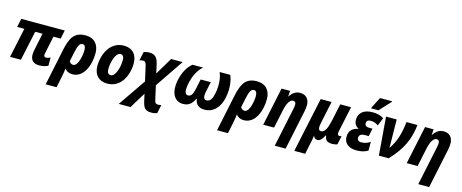

<svg xmlns="http://www.w3.org/2000/svg" viewBox="-49 -1599 6400 2662"><g transform="rotate(15 3151.5 -268.0)"><path d="M474 10C524 10 568 -1 600 -19V-136C579 -126 558 -119 537 -119C519 -119 507 -129 507 -149C507 -159 510 -172 512 -183L563 -426H667L692 -549H68L42 -426H145L54 0H210L301 -426H406L356 -185C351 -160 347 -132 347 -111C347 -29 394 10 474 10Z M740 -287 630 240H786L818 86C827 41 835 -3 839 -43C861 -11 898 10 950 10C1109 10 1186 -176 1186 -355C1186 -476 1119 -559 989 -559C828 -559 777 -459 740 -287ZM926 -119C901 -119 881 -134 870 -157L895 -278C920 -395 939 -431 981 -431C1011 -431 1027 -404 1027 -355C1027 -294 1001 -119 926 -119Z M1449 10C1644 10 1734 -179 1734 -356C1734 -483 1662 -559 1542 -559C1345 -559 1256 -365 1256 -191C1256 -65 1330 10 1449 10ZM1466 -115C1431 -115 1414 -141 1414 -189C1414 -287 1454 -434 1525 -434C1561 -434 1576 -405 1576 -358C1576 -252 1532 -115 1466 -115Z M1679 240H1848L1987 11L2009 109C2030 202 2055 240 2142 240C2184 240 2197 235 2227 226L2253 103C2232 108 2219 109 2206 109C2174 109 2163 97 2153 54L2109 -143L2384 -549H2219L2072 -302L2043 -431C2021 -525 1984 -558 1902 -558C1877 -558 1848 -551 1826 -544L1799 -418C1817 -424 1836 -427 1850 -427C1880 -427 1892 -412 1903 -362L1950 -155Z M2537 10C2616 10 2662 -27 2702 -109H2707C2714 -32 2763 10 2845 10C2974 10 3062 -85 3091 -233C3118 -376 3097 -479 3068 -549H2915C2944 -485 2962 -380 2935 -246C2921 -174 2894 -122 2841 -122C2802 -122 2785 -155 2803 -238L2833 -381H2688L2658 -238C2641 -156 2618 -122 2575 -122C2527 -122 2519 -181 2536 -272C2559 -387 2601 -483 2678 -549H2525C2456 -490 2408 -408 2381 -277C2352 -116 2405 10 2537 10Z M3200 -287 3090 240H3246L3278 86C3287 41 3295 -3 3299 -43C3321 -11 3358 10 3410 10C3569 10 3646 -176 3646 -355C3646 -476 3579 -559 3449 -559C3288 -559 3237 -459 3200 -287ZM3386 -119C3361 -119 3341 -134 3330 -157L3355 -278C3380 -395 3399 -431 3441 -431C3471 -431 3487 -404 3487 -355C3487 -294 3461 -119 3386 -119Z M4034 -312 3918 240H4074L4192 -320C4199 -355 4204 -388 4204 -415C4204 -508 4152 -559 4071 -559C4008 -559 3962 -526 3924 -468H3921L3927 -549H3804L3688 0H3844L3899 -261C3921 -364 3956 -429 4005 -429C4030 -429 4044 -413 4044 -382C4044 -362 4040 -336 4034 -312Z M4198 239H4354L4387 82C4396 40 4405 -6 4408 -33H4410C4421 -4 4437 10 4468 10C4500 10 4532 -16 4565 -81H4570C4579 -10 4610 10 4683 10C4702 10 4743 3 4752 -3L4779 -127C4773 -125 4760 -122 4750 -122C4728 -122 4715 -138 4724 -182L4802 -549H4647L4594 -301C4569 -187 4537 -120 4485 -120C4444 -120 4440 -160 4455 -231L4522 -549H4366Z M5074 -606H5179L5328 -766L5330 -776H5157L5077 -619ZM5026 10C5095 10 5148 -4 5191 -31V-156C5153 -132 5116 -115 5062 -115C5023 -115 5002 -135 5005 -171C5007 -207 5037 -226 5087 -226H5142L5166 -339H5114C5072 -339 5053 -360 5055 -390C5056 -422 5076 -438 5116 -438C5157 -438 5191 -425 5225 -402L5271 -517C5228 -546 5175 -559 5110 -559C4988 -559 4917 -504 4912 -407C4909 -350 4935 -308 4979 -290L4978 -286C4899 -270 4851 -228 4847 -150C4841 -51 4909 10 5026 10Z M5348 0H5488C5662 -182 5732 -342 5755 -549H5597C5579 -373 5539 -256 5466 -147H5462C5462 -172 5461 -208 5461 -234L5457 -549H5304Z M6094 -312 5978 240H6134L6252 -320C6259 -355 6264 -388 6264 -415C6264 -508 6212 -559 6131 -559C6068 -559 6022 -526 5984 -468H5981L5987 -549H5864L5748 0H5904L5959 -261C5981 -364 6016 -429 6065 -429C6090 -429 6104 -413 6104 -382C6104 -362 6100 -336 6094 -312Z"/></g></svg>

Font: Noto Sans SemiCondensed ExtraBold
Style: Italic
Weight: 800
Width: 4
Italic angle: -12°
Designer: Monotype Design Team
Foundry: Monotype Imaging Inc.
Version: Version 2.013